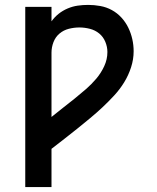

<svg xmlns="http://www.w3.org/2000/svg" viewBox="-20 -548 640 783"><path d="M83 215V-520H190V-461Q203 -479 219.5 -492Q236 -505 256 -513.5Q276 -522 297 -525Q318 -528 340 -528Q364 -528 389 -523.5Q414 -519 436 -507Q458 -495 475 -476.5Q492 -458 503 -435.5Q514 -413 519.5 -388.5Q525 -364 525 -339Q525 -306 514.5 -273.5Q504 -241 486.5 -212.5Q469 -184 446 -159Q423 -134 398.5 -111Q374 -88 348 -66.5Q322 -45 296 -24Q270 -3 243.5 17.5Q217 38 190 59V215ZM190 -71Q213 -90 237 -108.5Q261 -127 284.5 -146Q308 -165 330.5 -184.5Q353 -204 372.5 -227Q392 -250 405 -278Q418 -306 418 -336Q418 -357 409.5 -377.5Q401 -398 384.5 -411.5Q368 -425 346.5 -430.5Q325 -436 304 -436Q282 -436 260.5 -430.5Q239 -425 222.5 -411Q206 -397 198 -376Q190 -355 190 -333Z"/></svg>

Font: Iosevka Semibold Extended
Style: Regular
Weight: 600
Width: 7
Monospace: yes
Designer: Belleve Invis
Foundry: Belleve Invis
Version: Version 32.5.0; ttfautohint (v1.8.4)